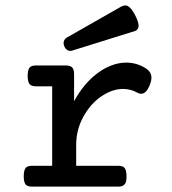

<svg xmlns="http://www.w3.org/2000/svg" viewBox="-20 -695 640 715"><path d="M431.2 -670.4Q439.9 -674.8 446.3 -674.8Q451.7 -674.8 456.1 -672.4Q468.8 -665.5 482.9 -639.2Q497.1 -611.3 496.1 -596.7Q494.6 -584 482.9 -579.6L248 -506.3Q243.2 -505.4 241.7 -505.4Q234.4 -505.4 228.3 -510.3Q222.2 -515.1 219.2 -522.9Q216.8 -529.3 216.8 -534.2Q216.8 -547.9 229 -555.2ZM174.3 -373.5H113.8Q96.2 -373.5 89.4 -382.8Q83 -392.6 83 -412.1Q83 -432.1 88.9 -441.4Q94.7 -451.2 113.8 -451.2H225.1Q241.7 -451.2 248.8 -443.8Q255.9 -436.5 255.9 -418.9V-317.9Q291.5 -383.8 342.3 -421.9Q368.2 -441.4 395.8 -451.7Q423.3 -461.9 450.2 -461.9Q489.7 -461.9 523.9 -439.9Q543.9 -426.8 543.9 -405.8Q543.9 -394 538.1 -379.4Q524.9 -345.7 505.4 -345.7Q498.5 -345.7 491.2 -350.1Q465.8 -363.8 438 -363.8Q402.3 -363.8 365.2 -341.3Q324.7 -316.4 298.3 -273.4Q281.7 -248 272.7 -218.3Q263.7 -188.5 263.7 -156.2V-77.6H420.4Q437.5 -77.6 443.8 -69.8Q451.2 -61 451.2 -38.6Q451.2 -16.1 444.3 -8.8Q437.5 0 420.4 0H99.1Q81.5 0 74.7 -8.8Q68.4 -18.6 68.4 -38.6Q68.4 -60.5 75.7 -69.8Q82 -77.6 99.1 -77.6H174.3Z"/></svg>

Font: Courier Prime Medium
Style: Regular
Weight: 500
Designer: Alan Dague-Greene
Foundry: Quote-Unquote Apps
Version: Version 1.202